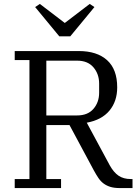

<svg xmlns="http://www.w3.org/2000/svg" viewBox="-20 -958 712 978"><path d="M55 -46H130V-652H55V-698H381Q474 -698 525.5 -651.5Q577 -605 577 -513Q577 -442 537.5 -394.5Q498 -347 422 -333L539 -116Q559 -80 584 -63Q609 -46 646 -46H655V0H591Q562 0 542.5 -6Q523 -12 508 -23Q493 -34 481.5 -51Q470 -68 458 -90L334 -321H216V-46H291V0H55ZM216 -370H373Q427 -370 456 -403.5Q485 -437 485 -486V-532Q485 -581 456 -615Q427 -649 373 -649H216ZM159 -922 183 -938 310 -841 437 -938 461 -922 338 -773H282Z"/></svg>

Font: IBM Plex Serif
Style: Regular
Weight: 400
Designer: Mike Abbink, Paul van der Laan, Pieter van Rosmalen
Foundry: Bold Monday
Version: Version 3.001